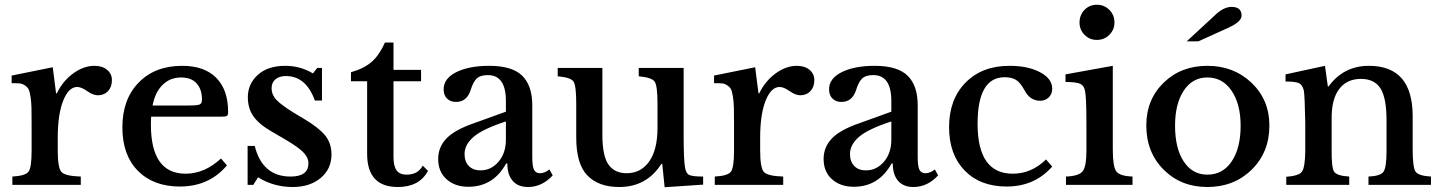

<svg xmlns="http://www.w3.org/2000/svg" viewBox="-20 -778 6060 808"><path d="M223 -198V-145Q223 -72 238.5 -54.5Q254 -37 320 -35V0H32V-35Q87 -38 100 -55.5Q113 -73 113 -143V-254Q113 -299 112.5 -323.5Q112 -348 108.5 -370.5Q105 -393 100.5 -402Q96 -411 85 -418.5Q74 -426 62.5 -427Q51 -428 29 -428V-460L202 -495L216 -385H219Q244 -437 288 -469Q332 -501 377 -501Q411 -501 431 -484Q451 -467 451 -441Q451 -412 434.5 -394.5Q418 -377 392 -377Q372 -377 347 -394.5Q322 -412 305 -412Q269 -412 246 -354.5Q223 -297 223 -198Z M587 -334H773Q811 -334 820.5 -338.5Q830 -343 830 -359Q830 -402 807.5 -427Q785 -452 742 -452Q684 -452 649.5 -403.5Q615 -355 615 -254Q615 -47 761 -47Q841 -47 910 -111L935 -82Q860 7 737 7Q626 7 560.5 -59Q495 -125 495 -242Q495 -360 563.5 -430.5Q632 -501 747 -501Q840 -501 890 -450.5Q940 -400 940 -307Q940 -294 935.5 -290.5Q931 -287 911 -287H584Z M1066 -32 1046 0H1022V-164H1052Q1084 -35 1203 -35Q1278 -35 1278 -91Q1278 -115 1257 -136.5Q1236 -158 1189 -186L1124 -224Q1070 -255 1046.5 -288.5Q1023 -322 1023 -369Q1023 -425 1065 -463Q1107 -501 1180 -501Q1244 -501 1297 -469L1315 -492H1335V-355H1305Q1268 -458 1183 -458Q1156 -458 1139.5 -444.5Q1123 -431 1123 -407Q1123 -379 1143.5 -357.5Q1164 -336 1214 -305L1259 -278Q1320 -242 1347.5 -209Q1375 -176 1375 -128Q1375 -67 1329.5 -29Q1284 9 1212 9Q1131 9 1066 -32Z M1525 -436H1457V-474Q1513 -490 1545 -518.5Q1577 -547 1600 -599H1636V-484H1752V-436H1636V-117Q1636 -79 1649 -61Q1662 -43 1691 -43Q1739 -43 1759 -81L1781 -59Q1745 9 1654 9Q1525 9 1525 -131Z M2109 -190V-267Q2011 -235 1973 -202Q1935 -169 1935 -130Q1935 -98 1953 -79.5Q1971 -61 2002 -61Q2047 -61 2078 -97.5Q2109 -134 2109 -190ZM1976 -260 2109 -308V-353Q2109 -462 2033 -462Q2002 -462 1987 -448.5Q1972 -435 1961 -400Q1945 -349 1899 -349Q1876 -349 1861.5 -363Q1847 -377 1847 -402Q1847 -448 1900.5 -474.5Q1954 -501 2039 -501Q2135 -501 2177.5 -459.5Q2220 -418 2220 -335V-117Q2220 -77 2227.5 -63Q2235 -49 2253 -49Q2272 -49 2292 -65L2306 -40Q2261 9 2202 9Q2160 9 2137.5 -17Q2115 -43 2115 -90H2110Q2056 8 1951 8Q1895 8 1859.5 -23.5Q1824 -55 1824 -109Q1824 -159 1859 -195.5Q1894 -232 1976 -260Z M2747 -240V-342Q2747 -417 2735 -434.5Q2723 -452 2668 -457V-492H2857V-209Q2857 -104 2863 -72Q2867 -48 2881 -41.5Q2895 -35 2939 -35V-1L2777 10L2767 -88H2763Q2701 9 2586 9Q2499 9 2452 -39.5Q2405 -88 2405 -199V-342Q2405 -418 2393.5 -435Q2382 -452 2327 -457V-492H2515V-211Q2515 -121 2541 -85Q2567 -49 2617 -49Q2677 -49 2712 -98.5Q2747 -148 2747 -240Z M3179 -198V-145Q3179 -72 3194.5 -54.5Q3210 -37 3276 -35V0H2988V-35Q3043 -38 3056 -55.5Q3069 -73 3069 -143V-254Q3069 -299 3068.5 -323.5Q3068 -348 3064.5 -370.5Q3061 -393 3056.5 -402Q3052 -411 3041 -418.5Q3030 -426 3018.5 -427Q3007 -428 2985 -428V-460L3158 -495L3172 -385H3175Q3200 -437 3244 -469Q3288 -501 3333 -501Q3367 -501 3387 -484Q3407 -467 3407 -441Q3407 -412 3390.5 -394.5Q3374 -377 3348 -377Q3328 -377 3303 -394.5Q3278 -412 3261 -412Q3225 -412 3202 -354.5Q3179 -297 3179 -198Z M3731 -190V-267Q3633 -235 3595 -202Q3557 -169 3557 -130Q3557 -98 3575 -79.5Q3593 -61 3624 -61Q3669 -61 3700 -97.5Q3731 -134 3731 -190ZM3598 -260 3731 -308V-353Q3731 -462 3655 -462Q3624 -462 3609 -448.5Q3594 -435 3583 -400Q3567 -349 3521 -349Q3498 -349 3483.5 -363Q3469 -377 3469 -402Q3469 -448 3522.5 -474.5Q3576 -501 3661 -501Q3757 -501 3799.5 -459.5Q3842 -418 3842 -335V-117Q3842 -77 3849.5 -63Q3857 -49 3875 -49Q3894 -49 3914 -65L3928 -40Q3883 9 3824 9Q3782 9 3759.5 -17Q3737 -43 3737 -90H3732Q3678 8 3573 8Q3517 8 3481.5 -23.5Q3446 -55 3446 -109Q3446 -159 3481 -195.5Q3516 -232 3598 -260Z M4382 -107 4408 -77Q4334 7 4216 7Q4105 7 4039.5 -60.5Q3974 -128 3974 -243Q3974 -360 4043.5 -430.5Q4113 -501 4228 -501Q4306 -501 4357 -474Q4408 -447 4408 -405Q4408 -382 4393.5 -368Q4379 -354 4357 -354Q4314 -354 4291 -399Q4273 -432 4254.5 -442.5Q4236 -453 4208 -453Q4094 -453 4094 -257Q4094 -47 4242 -47Q4321 -47 4382 -107Z M4663 -501V-150Q4663 -77 4677.5 -57Q4692 -37 4746 -35V0H4466V-35Q4520 -37 4536 -57Q4552 -77 4552 -143V-260Q4552 -370 4546 -396Q4542 -418 4525.5 -425.5Q4509 -433 4464 -433V-465ZM4523 -683Q4523 -715 4544 -736.5Q4565 -758 4596 -758Q4627 -758 4648.5 -736.5Q4670 -715 4670 -683Q4670 -653 4648.5 -631.5Q4627 -610 4596 -610Q4565 -610 4544 -631.5Q4523 -653 4523 -683Z M5322 -250Q5322 -137 5247.5 -64Q5173 9 5061 9Q4950 9 4877 -64Q4804 -137 4804 -250Q4804 -359 4877 -430Q4950 -501 5061 -501Q5172 -501 5247 -429.5Q5322 -358 5322 -250ZM5061 -452Q4998 -452 4961.5 -396.5Q4925 -341 4925 -249Q4925 -154 4961.5 -98.5Q4998 -43 5061 -43Q5126 -43 5163.5 -99Q5201 -155 5201 -249Q5201 -340 5163 -396Q5125 -452 5061 -452ZM5023 -604H4974L5093 -714Q5129 -749 5163 -749Q5205 -749 5205 -712Q5205 -687 5151 -662Z M5568 -414H5571Q5634 -501 5741 -501Q5925 -501 5925 -289V-149Q5925 -74 5937 -56Q5949 -38 6002 -35V0H5739V-35Q5789 -37 5802 -55Q5815 -73 5815 -143V-271Q5815 -366 5789.5 -406Q5764 -446 5707 -446Q5648 -446 5615.5 -403Q5583 -360 5584 -277V-149Q5583 -73 5594.5 -55.5Q5606 -38 5658 -35V0H5393V-34Q5446 -38 5459 -55.5Q5472 -73 5473 -142V-262Q5471 -373 5467 -397Q5461 -421 5446.5 -428Q5432 -435 5390 -435V-465L5556 -501Z"/></svg>

Font: Kolar Light
Style: Regular
Weight: 300
Designer: Ramakrishna Saiteja (Kannada); Shiva Nallaperumal (Latin)
Foundry: Indian Type Foundry
Version: Version 1.001;PS 1.0;hotconv 1.0.88;makeotf.lib2.5.647800